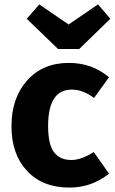

<svg xmlns="http://www.w3.org/2000/svg" viewBox="-20 -833 520 870"><path d="M424 -813 480 -748 339 -611H243L101 -748L158 -813L291 -722ZM292 -548Q397 -548 474 -483L406 -389Q356 -427 305 -427Q198 -427 198 -262Q198 -178 225 -143Q252 -108 303 -108Q348 -108 405 -144L474 -46Q395 17 295 17Q173 17 102.5 -58.5Q32 -134 32 -261Q32 -389 103 -468.5Q174 -548 292 -548Z"/></svg>

Font: FiraGO
Style: Bold
Weight: 700
Designer: bBox Type
Foundry: bBox Type GmbH
Version: Version 1.001;PS 001.001;hotconv 1.0.88;makeotf.lib2.5.64775